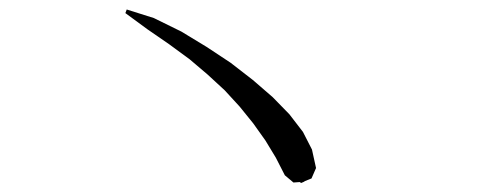

<svg xmlns="http://www.w3.org/2000/svg" viewBox="-20 -582 1040 415"><path d="M638.7 -190.4 637.7 -189.5 635.7 -188.5 630.9 -186.5 627.9 -188.5 614.3 -187.5 595.7 -203.1 604.5 -207 595.7 -203.1 576.2 -241.2 553.7 -278.3 527.3 -315.4 498 -351.6 465.8 -386.7 428.7 -420.9 389.6 -454.1 345.7 -486.3 298.8 -518.6 251 -553.7 253.9 -561.5 312.5 -543 372.1 -513.7 426.8 -480.5 478.5 -446.3 526.4 -409.2 569.3 -372.1 605.5 -335 634.8 -296.9 654.3 -258.8 663.1 -218.8 653.3 -196.3Z"/></svg>

Font: Kurinto Seri
Style: Regular
Weight: 400
Designer: Kurinto was developed by Clint Goss from a range of fonts that are compatible with the SIL Open Font License Version 1.1
Foundry: Clinton F. Goss
Version: Version 2.196; July 25, 2020